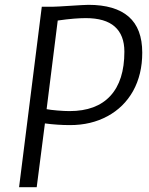

<svg xmlns="http://www.w3.org/2000/svg" viewBox="-20 -775 616 795"><path d="M132 0H59L153 -747H196Q204.5 -747 225.2 -748.2Q246 -749.5 271 -751Q296 -752.5 317 -753.8Q338 -755 346 -755Q456.5 -755 512.8 -706Q569 -657 569 -557Q569 -466.5 531 -398Q493 -330.5 425 -293.8Q357 -257 270 -257Q244 -257 217.8 -258.8Q191.5 -260.5 166 -264ZM268 -315Q379 -315 437 -378Q495 -441 495 -561Q495 -629.5 455.2 -664.8Q415.5 -700 335 -700Q315 -700 286.2 -697.8Q257.5 -695.5 219 -690L173 -323Q188 -320 217.2 -317.5Q246.5 -315 268 -315Z"/></svg>

Font: Merriweather Sans Variable Regular
Style: Italic
Weight: 300
Italic angle: -8°
Designer: Eben Sorkin
Foundry: Eben Sorkin
Version: Version 2.001